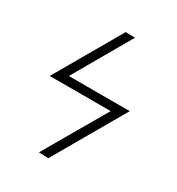

<svg xmlns="http://www.w3.org/2000/svg" viewBox="-178 -782 894 971"><g transform="rotate(30 268.5 -297.0)"><path d="M461 -287 251 77 195 75 405 -287H49L77 -335L271 -671L326 -670L133 -335H489Z"/></g></svg>

Font: Libertinus Sans
Style: Regular
Weight: 400
Designer: Philipp H. Poll
Foundry: Khaled Hosny
Version: Version 6.1